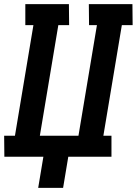

<svg xmlns="http://www.w3.org/2000/svg" viewBox="-25 -755 659 925"><path d="M279 150H159L184 0H-4L-5 -101H47L136 -634H97V-735H307L308 -634H256L167 -101H353L442 -634H404L403 -735H613L614 -634H562L473 -101H512V0H304Z"/></svg>

Font: Iosevka HT Extended
Style: Bold Italic
Weight: 700
Width: 7
Italic angle: -9°
Monospace: yes
Designer: Belleve Invis
Foundry: Belleve Invis
Version: Version 32.3.0; ttfautohint (v1.8.4)